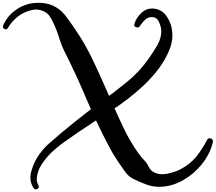

<svg xmlns="http://www.w3.org/2000/svg" viewBox="-20 -1494 1584 1410"><path d="M3.9 -1308.6Q24.4 -1355.5 59.6 -1390.6Q95.7 -1425.8 138.7 -1446.3Q196.3 -1473.6 260.7 -1473.6Q285.2 -1473.6 311.5 -1469.7Q403.3 -1454.1 463.9 -1375Q518.6 -1301.8 566.4 -1226.6Q614.3 -1150.4 654.3 -1068.4Q697.3 -979.5 737.3 -888.7Q777.3 -797.9 817.4 -707Q849.6 -633.8 884.8 -560.5Q918.9 -487.3 961.9 -419.9Q979.5 -391.6 999 -365.2Q1017.6 -338.9 1041 -315.4Q1059.6 -295.9 1071.3 -270.5Q1083 -245.1 1106.4 -231.4Q1148.4 -207 1206.1 -217.8Q1263.7 -229.5 1303.7 -250Q1376 -288.1 1419.9 -341.8Q1463.9 -396.5 1501 -466.8Q1509.8 -484.4 1529.3 -476.6Q1543.9 -470.7 1543.9 -457Q1543.9 -454.1 1543 -450.2Q1533.2 -406.2 1511.7 -364.3Q1490.2 -322.3 1460 -285.2Q1404.3 -216.8 1325.2 -170.9Q1246.1 -126 1161.1 -122.1Q1155.3 -122.1 1149.4 -122.1Q1100.6 -122.1 1055.7 -138.7Q1004.9 -157.2 956.1 -181.6Q924.8 -197.3 898.4 -233.4Q872.1 -270.5 852.5 -298.8Q833 -327.1 815.4 -356.4Q796.9 -386.7 781.2 -417Q690.4 -588.9 614.3 -768.6Q539.1 -947.3 451.2 -1121.1Q431.6 -1160.2 418.9 -1202.1Q406.2 -1244.1 390.6 -1284.2Q379.9 -1310.5 360.4 -1348.6Q340.8 -1387.7 316.4 -1402.3Q267.6 -1432.6 212.9 -1419.9Q159.2 -1408.2 114.3 -1375Q90.8 -1356.4 71.3 -1335Q51.8 -1312.5 38.1 -1289.1Q29.3 -1272.5 12.7 -1281.2Q1 -1288.1 1 -1298.8Q1 -1302.7 3.9 -1308.6ZM226.6 -113.3Q203.1 -148.4 203.1 -189.5Q203.1 -207 207 -225.6Q221.7 -287.1 255.9 -341.8Q274.4 -370.1 295.9 -395.5Q317.4 -419.9 336.9 -437.5Q427.7 -517.6 522.5 -593.8Q616.2 -669.9 713.9 -740.2Q811.5 -810.5 908.2 -888.7Q1003.9 -965.8 1073.2 -1065.4Q1104.5 -1109.4 1135.7 -1163.1Q1167 -1216.8 1164.1 -1273.4Q1163.1 -1295.9 1149.4 -1329.1Q1135.7 -1362.3 1108.4 -1367.2Q1074.2 -1374 1048.8 -1351.6Q1023.4 -1329.1 1007.8 -1302.7Q998 -1287.1 979.5 -1293.9Q960.9 -1299.8 966.8 -1318.4Q981.4 -1365.2 1020.5 -1401.4Q1053.7 -1431.6 1096.7 -1431.6Q1104.5 -1431.6 1112.3 -1430.7Q1163.1 -1424.8 1195.3 -1385.7Q1226.6 -1345.7 1238.3 -1298.8Q1246.1 -1267.6 1246.1 -1236.3Q1246.1 -1187.5 1228.5 -1139.6Q1198.2 -1060.5 1147.5 -992.2Q1120.1 -955.1 1089.8 -922.9Q1059.6 -889.6 1030.3 -862.3Q923.8 -763.7 803.7 -686.5Q682.6 -608.4 562.5 -528.3Q507.8 -491.2 450.2 -450.2Q393.6 -409.2 346.7 -363.3Q322.3 -338.9 294.9 -299.8Q266.6 -260.7 255.9 -218.8Q249 -196.3 250 -174.8Q251 -153.3 261.7 -133.8Q271.5 -117.2 254.9 -106.4Q248 -103.5 243.2 -103.5Q233.4 -102.5 226.6 -113.3Z"/></svg>

Font: Digory Doodles
Style: Regular
Weight: 400
Designer: Holds Worth Design
Version: Version 1.0